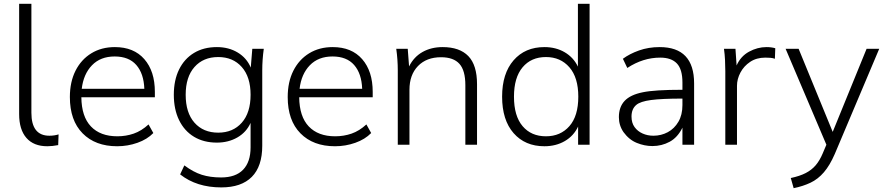

<svg xmlns="http://www.w3.org/2000/svg" viewBox="-20 -756 4631 1003"><path d="M227 8Q156 8 118 -35.5Q80 -79 80 -160V-736H144V-167Q144 -47 238 -47Q264 -47 286 -54L284 2Q253 8 227 8Z M592 8Q478 8 411.5 -59.5Q345 -127 345 -249Q345 -328 374.5 -386.5Q404 -445 457 -477.5Q510 -510 580 -510Q679 -510 734 -447Q789 -384 789 -276V-248H405Q406 -147 455 -95.5Q504 -44 593 -44Q638 -44 678.5 -58Q719 -72 756 -106L781 -61Q749 -28 698 -10Q647 8 592 8ZM579 -461Q505 -461 460.5 -415Q416 -369 407 -292H734Q731 -372 692 -416.5Q653 -461 579 -461Z M1136 223Q1007 223 921 155L943 108Q990 143 1034 157Q1078 171 1135 171Q1211 171 1250 130.5Q1289 90 1289 14V-114Q1267 -65 1220 -38Q1173 -11 1113 -11Q1044 -11 993.5 -41.5Q943 -72 915.5 -128.5Q888 -185 888 -261Q888 -337 915.5 -393Q943 -449 993.5 -479.5Q1044 -510 1113 -510Q1175 -510 1222 -481.5Q1269 -453 1290 -403L1298 -501H1358Q1354 -473 1352 -444.5Q1350 -416 1350 -389V5Q1350 113 1295.5 168Q1241 223 1136 223ZM1120 -63Q1197 -63 1243 -115Q1289 -167 1289 -261Q1289 -354 1243 -406Q1197 -458 1120 -458Q1042 -458 996 -406Q950 -354 950 -261Q950 -167 996 -115Q1042 -63 1120 -63Z M1730 8Q1616 8 1549.5 -59.5Q1483 -127 1483 -249Q1483 -328 1512.5 -386.5Q1542 -445 1595 -477.5Q1648 -510 1718 -510Q1817 -510 1872 -447Q1927 -384 1927 -276V-248H1543Q1544 -147 1593 -95.5Q1642 -44 1731 -44Q1776 -44 1816.5 -58Q1857 -72 1894 -106L1919 -61Q1887 -28 1836 -10Q1785 8 1730 8ZM1717 -461Q1643 -461 1598.5 -415Q1554 -369 1545 -292H1872Q1869 -372 1830 -416.5Q1791 -461 1717 -461Z M2058 0V-389Q2058 -416 2056 -444.5Q2054 -473 2050 -501H2110L2117 -409Q2142 -459 2187.5 -484.5Q2233 -510 2292 -510Q2381 -510 2426.5 -463Q2472 -416 2472 -316V0H2411V-311Q2411 -388 2380 -422.5Q2349 -457 2284 -457Q2208 -457 2163.5 -411Q2119 -365 2119 -287V0Z M2824 8Q2723 8 2663 -60.5Q2603 -129 2603 -251Q2603 -372 2663 -441Q2723 -510 2824 -510Q2884 -510 2930 -483Q2976 -456 2999 -408V-736H3060V0H3000V-95Q2977 -46 2930.5 -19Q2884 8 2824 8ZM2832 -44Q2908 -44 2954.5 -97Q3001 -150 3001 -251Q3001 -351 2954.5 -404.5Q2908 -458 2832 -458Q2755 -458 2710 -404.5Q2665 -351 2665 -251Q2665 -150 2710 -97Q2755 -44 2832 -44Z M3388 7Q3347 7 3306.5 -9.5Q3266 -26 3237 -66Q3213 -101 3213 -144Q3213 -197 3243 -229Q3273 -261 3338 -274Q3400 -287 3545 -287V-325Q3545 -394 3516 -424.5Q3487 -455 3429 -455Q3339 -455 3257 -401L3234 -449Q3269 -475 3318.5 -492.5Q3368 -510 3426 -510Q3606 -510 3606 -320V0H3545V-89Q3520 -38 3478.5 -15.5Q3437 7 3388 7ZM3393 -47Q3434 -47 3468.5 -65.5Q3503 -84 3524 -120Q3545 -156 3545 -207V-241Q3437 -241 3381 -233.5Q3325 -226 3304 -208Q3279 -187 3279 -147Q3279 -114 3295 -92Q3311 -70 3337 -58.5Q3363 -47 3393 -47Z M3769 0V-384Q3769 -412 3767.5 -442.5Q3766 -473 3762 -501H3822L3828 -414Q3849 -462 3893 -486Q3937 -510 3984 -510Q3997 -510 4008.5 -508.5Q4020 -507 4030 -504L4028 -449Q4017 -453 4004.5 -454Q3992 -455 3978 -455Q3932 -455 3899 -433Q3866 -411 3848 -377Q3830 -343 3830 -308V0Z M4126 227 4111 174Q4158 164 4189 148Q4220 132 4241 107.5Q4262 83 4278 45L4297 0L4084 -501H4152L4330 -67L4507 -501H4573L4341 48Q4315 108 4284 144Q4253 180 4214 198.5Q4175 217 4126 227Z"/></svg>

Font: Winston Light
Style: Regular
Weight: 300
Designer: Original fonts by Vernon Adams / Changes by Cristiano Sobral
Foundry: Original fonts by Vernon Adams / Changes by Cristiano Sobral
Version: Version 2.503;July 17, 2020;FontCreator 13.0.0.2655 64-bit